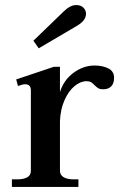

<svg xmlns="http://www.w3.org/2000/svg" viewBox="-20 -739 478 759"><path d="M133 -548 112 -578 230 -692Q257 -719 281 -719Q300 -719 310 -708.5Q320 -698 320 -684Q320 -657 281 -635ZM431 -432Q431 -409 419.5 -397.5Q408 -386 388 -386Q376 -386 369 -390Q362 -394 354 -402Q347 -410 340 -414Q333 -418 322 -418Q298 -418 274.5 -398.5Q251 -379 235 -343Q219 -307 217 -260V-64Q217 -47 231.5 -38.5Q246 -30 271 -30H290V0H27V-30H49Q73 -30 87.5 -38Q102 -46 102 -63V-382Q102 -406 79 -406Q70 -406 51 -399L44 -425L193 -475H217V-375Q232 -423 271 -451.5Q310 -480 354 -480Q386 -480 408.5 -468.5Q431 -457 431 -432Z"/></svg>

Font: Taviraj Medium
Style: Regular
Weight: 500
Designer: Katatrad Team
Foundry: CadsonDemak
Version: Version 1.001